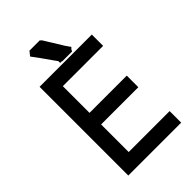

<svg xmlns="http://www.w3.org/2000/svg" viewBox="-253 -970 1043 1043"><g transform="rotate(-45 268.0 -448.5)"><path d="M326.2 -710.9H322.3H320.3H312.5H305.7H299.8H293H285.2H279.3H271.5L270.5 -712.9H257.8V-726.6Q250 -737.3 242.2 -748Q226.6 -769.5 198.2 -810.5Q192.4 -818.4 186 -827.1Q179.7 -835.9 167 -852.5L175.8 -864.3L178.7 -867.2L186.5 -877.9H197.3H206.1H216.8H227.5H235.4H243.2H251H258.8H265.6Q273.4 -871.1 274.9 -869.1Q276.4 -867.2 277.3 -865.2Q285.2 -852.5 293 -839.8L309.6 -813.5L320.3 -795.9Q326.2 -787.1 341.8 -760.7Q347.7 -752.9 362.3 -731.4L352.5 -721.7L347.7 -710.9H335ZM178.7 -408.2H464.8V-389.6V-386.7V-382.8V-373V-365.2V-358.4V-352.5V-344.7V-336.9V-319.3H178.7V-107.4H493.2V-88.9V-85.9V-83V-74.2V-64.5V-57.6V-51.8V-43.9V-36.1V-18.6H86.9V-700.2H488.3V-682.6V-681.6V-677.7V-668V-659.2V-653.3V-646.5V-638.7V-630.9V-613.3H178.7Z"/></g></svg>

Font: LeFont
Style: Default
Weight: 400
Designer: Leryon MEDIA
Version: Version 1.0